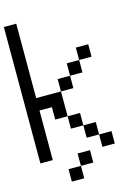

<svg xmlns="http://www.w3.org/2000/svg" viewBox="-155 -998 892 1246"><g transform="rotate(-15 291.5 -375.5)"><path d="M0 0V-916.7H83.3V-416.7H250V-250H166.7V-333.3H83.3V0ZM166.7 166.7V83.3H250V166.7ZM333.3 -166.7H416.7V-83.3H333.3ZM333.3 0V83.3H250V0ZM333.3 -416.7H250V-500H333.3ZM333.3 -250V-166.7H250V-250ZM333.3 -500V-583.3H416.7V-500ZM500 -83.3V0H416.7V-83.3ZM500 -583.3H416.7V-666.7H500Z"/></g></svg>

Font: Galmuri11 Regular
Style: Regular
Weight: 400
Designer: Minseo Lee (Quiple)
Version: Version 2.356;hotconv 1.1.0;makeotfexe 2.6.0 DEVELOPMENT